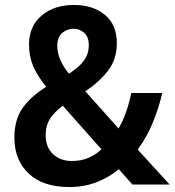

<svg xmlns="http://www.w3.org/2000/svg" viewBox="-20 -837 704 774"><path d="M278 -817Q355 -817 403 -777Q451 -737 451 -663Q451 -598 415.5 -552Q380 -506 324 -469L458 -319Q476 -350 488.5 -386Q501 -422 509 -462H634Q622 -408 598 -347.5Q574 -287 535 -234L664 -93H514L459 -155Q418 -121 368 -102Q318 -83 259 -83Q153 -83 95.5 -137.5Q38 -192 38 -282Q38 -355 71 -401.5Q104 -448 166 -487Q130 -532 113.5 -571Q97 -610 97 -658Q97 -731 147.5 -774Q198 -817 278 -817ZM277 -721Q251 -721 231 -704.5Q211 -688 211 -652Q211 -624 223 -596Q235 -568 258 -540Q299 -566 318.5 -593Q338 -620 338 -655Q338 -688 319.5 -704.5Q301 -721 277 -721ZM233 -411Q200 -386 182 -358.5Q164 -331 164 -292Q164 -244 193.5 -216Q223 -188 270 -188Q306 -188 335 -200Q364 -212 389 -235Z"/></svg>

Font: Noto Sans Telugu UI SemiCondensed SemiBold
Style: Regular
Weight: 600
Width: 4
Designer: Jelle Bosma - Monotype Design Team
Foundry: Monotype Imaging Inc.
Version: Version 2.005; ttfautohint (v1.8.4.7-5d5b)